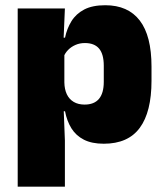

<svg xmlns="http://www.w3.org/2000/svg" viewBox="-20 -524 616 716"><path d="M367 12Q322.5 12 293 -3Q263.5 -18 246.5 -45.2Q229.5 -72.5 222.5 -109H180L220 -216.5Q220.5 -191 229.2 -172.5Q238 -154 254.8 -144Q271.5 -134 295.5 -134Q331 -134 349 -155.2Q367 -176.5 367 -219V-279Q367 -322 349.5 -342.8Q332 -363.5 296.5 -363.5Q277.5 -363.5 261.5 -356.5Q245.5 -349.5 234 -337.8Q222.5 -326 217 -311.5L176.5 -383.5H222.5Q229.5 -417.5 246.5 -445Q263.5 -472.5 294 -488.5Q324.5 -504.5 372.5 -504.5Q457.5 -504.5 501.2 -447.5Q545 -390.5 545 -275.5V-223Q545 -106.5 501.2 -47.2Q457.5 12 367 12ZM46 172V-492.5H222L216 -352L220 -340V-158L217 -128.5L222 0V172Z"/></svg>

Font: Anek Odia Medium ExtraBold
Style: Regular
Weight: 800
Version: Version 1.003